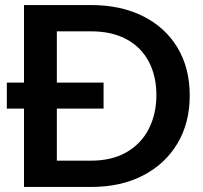

<svg xmlns="http://www.w3.org/2000/svg" viewBox="-20 -740 805 760"><path d="M7 -310V-413H390V-310ZM154 0V-104H340Q422 -104 480 -137Q538 -170 568.5 -229Q599 -288 599 -364Q599 -439 569 -496Q539 -553 481 -584.5Q423 -616 340 -616H156V-720H340Q458 -720 546 -676Q634 -632 682.5 -551.5Q731 -471 731 -362Q731 -253 682 -171.5Q633 -90 545.5 -45Q458 0 341 0ZM75 0V-720H205V0Z"/></svg>

Font: Instrument Sans SemiBold
Style: Regular
Weight: 600
Designer: Rodrigo Fuenzalida
Foundry: fragTYPE
Version: Version 1.000;gftools[0.9.28]